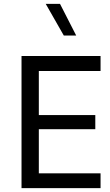

<svg xmlns="http://www.w3.org/2000/svg" viewBox="-20 -971 570 991"><path d="M499 -76.4H180.4V-304.2H471.9V-377.2H180.4V-604.5H499V-681.9H91.1V0H499ZM373.3 -787.6 289.8 -950.9H216.1L309.3 -787.6Z"/></svg>

Font: Estedad-FD-VF Thin
Style: Regular
Weight: 100
Designer: Amin Abedi
Version: Version 5.0